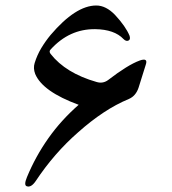

<svg xmlns="http://www.w3.org/2000/svg" viewBox="-20 -583 625 698"><path d="M331 -285Q354 -278 373 -292Q408 -319 437 -337Q466 -355 488 -363Q519 -374 510 -348L484 -265Q474 -234 448 -223Q402 -204 356 -173.5Q310 -143 264 -102Q177 -26 110 75Q93 100 77 94Q66 90 78 61Q109 -14 155.5 -80Q202 -146 266 -202Q135 -250 108 -314Q100 -335 106 -354Q115 -383 130 -408Q145 -433 164 -456Q255 -563 330 -563Q365 -563 398 -529Q437 -487 451 -453Q455 -440 448 -436Q439 -431 429 -441Q396 -476 326 -477Q232 -478 164 -403Q157 -396 164 -387Q219 -317 331 -285Z"/></svg>

Font: Amiri
Style: Regular
Weight: 400
Designer: Khaled Hosny
Version: Version 0.114